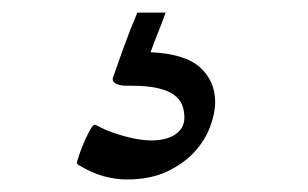

<svg xmlns="http://www.w3.org/2000/svg" viewBox="-20 -40 490 305"><path d="M243.2 -20Q238.8 -7.8 235.4 0.7Q231.9 9.3 229.2 16.4Q226.6 23.4 224.1 29.5Q221.7 35.6 219.2 43Q273.9 45.4 297.9 67.1Q321.8 88.9 321.8 122.1Q321.8 140.1 313.7 161.6Q305.7 183.1 288.6 201.7Q271.5 220.2 244.9 232.7Q218.3 245.1 181.2 245.1Q164.1 245.1 145 240Q126 234.9 105 222.2Q102.1 220.7 102.1 217.8Q102.1 217.3 105.2 207.8Q108.4 198.2 113 187.3Q117.7 176.3 122.6 167.2Q127.4 158.2 130.9 158.2Q131.8 158.2 132.3 158.7Q132.8 159.2 133.8 159.2Q145 165.5 157.2 169.9Q169.4 174.3 180.7 177.2Q191.9 180.2 201.9 181.6Q211.9 183.1 219.2 183.1Q244.6 183.1 258.8 173.3Q272.9 163.6 272.9 147Q272.9 135.3 269 126Q265.1 116.7 255.6 110.1Q246.1 103.5 230 99.9Q213.9 96.2 189 96.2Q185.1 96.2 179.4 96.2Q173.8 96.2 168.7 94.7Q163.6 93.3 160.6 90.1Q157.7 86.9 160.2 81.1Q167.5 60.1 177.5 32.5Q187.5 4.9 198.2 -20Z"/></svg>

Font: Oregano
Style: Regular
Weight: 400
Version: Version 1.000